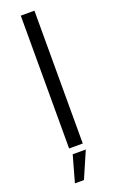

<svg xmlns="http://www.w3.org/2000/svg" viewBox="-172 -760 587 978"><g transform="rotate(-20 122.0 -271.5)"><path d="M85 0H159V-720H85ZM52 177H101L163 34H92Z"/></g></svg>

Font: Fixel Variable
Style: Regular
Weight: 100
Width: 3
Designer: AlfaBravo + MacPaw
Foundry: Kyrylo Tkachov, Marchela Mozhyna, Serhii Makarenko, Maria Weinstein, Zakhar Kryvoshyya
Version: Version 1.211